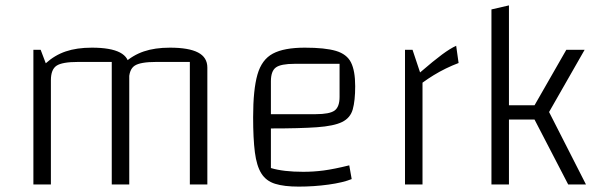

<svg xmlns="http://www.w3.org/2000/svg" viewBox="-20 -685 2208 713"><path d="M104 0V-500H131L150 -450Q183 -480 224 -494Q265 -508 321 -508Q391 -508 425.5 -490Q460 -472 460 -434V0H395V-455H270Q211 -455 190 -441Q169 -427 169 -387V0ZM395 0V-500L440 -450Q473 -480 514 -494Q555 -508 611 -508Q681 -508 715.5 -490Q750 -472 750 -434V0H685V-455H560Q501 -455 480 -441Q459 -427 459 -387V0Z M1089 8Q1035 8 1001.5 -2.5Q968 -13 950.5 -41Q933 -69 926.5 -119.5Q920 -170 920 -250Q920 -352 936 -408Q952 -464 993.5 -486Q1035 -508 1112 -508Q1187 -508 1227.5 -496Q1268 -484 1283.5 -453Q1299 -422 1299 -365Q1299 -311 1290 -279Q1281 -247 1250.5 -232Q1220 -217 1157 -212.5Q1094 -208 986 -208H956V-261H1152Q1204 -261 1222.5 -274.5Q1241 -288 1241 -325V-448H1074Q1023 -448 1004.5 -434.5Q986 -421 986 -383V-61Q1032 -47 1106 -47Q1145 -47 1182.5 -52Q1220 -57 1277 -71L1286 -20Q1254 -7 1200 0.5Q1146 8 1089 8Z M1512 -500 1540 -416Q1591 -460 1621.5 -482.5Q1652 -505 1674 -515L1683 -451Q1659 -442 1635.5 -430.5Q1612 -419 1590 -405.5Q1568 -392 1549 -378V0H1484V-500Z M1965 -241H1870V0H1805V-650L1870 -665V-294H1965L2083 -500H2151L2019 -269L2156 0H2090Z"/></svg>

Font: Changa ExtraLight
Style: Regular
Weight: 250
Designer: Eduardo Rodriguez Tunni
Foundry: Eduardo Rodriguez Tunni
Version: Version 3.002; ttfautohint (v1.8.2)